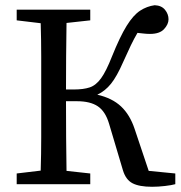

<svg xmlns="http://www.w3.org/2000/svg" viewBox="-20 -706 693 736"><path d="M451 -54 398 -232Q384 -279 355 -298.5Q326 -318 275 -318H233Q233 -244 233.5 -179Q234 -114 235 -51L326 -41V0H44V-41L136 -52Q138 -115 138 -180Q138 -245 138 -310V-359Q138 -424 138 -488.5Q138 -553 136 -617L44 -628V-669H326V-628L235 -618Q234 -554 233.5 -489Q233 -424 233 -363H264Q300 -363 324 -371Q348 -379 367.5 -406Q387 -433 409 -489Q440 -566 465.5 -607Q491 -648 517 -665Q543 -682 573 -686Q599 -685 612.5 -668.5Q626 -652 626 -632Q626 -613 609 -594.5Q592 -576 555 -576Q542 -576 530 -577.5Q518 -579 507 -580Q494 -558 481.5 -532Q469 -506 452 -468Q428 -413 405.5 -385Q383 -357 353 -343Q410 -330 444 -298Q478 -266 496 -212L550 -51L652 -41V0Q638 4 612 7Q586 10 563 10Q514 10 488 -3.5Q462 -17 451 -54Z"/></svg>

Font: Source Serif Pro
Style: Regular
Weight: 400
Designer: Frank Grießhammer
Foundry: Adobe Systems Incorporated
Version: Version 3.001;hotconv 1.0.111;makeotfexe 2.5.65597